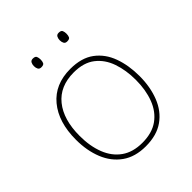

<svg xmlns="http://www.w3.org/2000/svg" viewBox="-198 -835 972 972"><g transform="rotate(-45 287.5 -349.5)"><path d="M515 -264Q515 -187 490.5 -124.5Q466 -62 415.5 -26Q365 10 286 10Q210 10 159.5 -26Q109 -62 84 -124Q59 -186 59 -264Q59 -390 120.5 -464Q182 -538 292 -538Q372 -538 421 -501.5Q470 -465 492.5 -403Q515 -341 515 -264ZM86 -264Q86 -191 108 -134.5Q130 -78 174.5 -46.5Q219 -15 286 -15Q356 -15 400.5 -47Q445 -79 466.5 -135.5Q488 -192 488 -264Q488 -333 468.5 -389.5Q449 -446 406 -479.5Q363 -513 292 -513Q193 -513 139.5 -447Q86 -381 86 -264ZM172 -678Q172 -690 177 -699.5Q182 -709 195 -709Q212 -709 216 -699.5Q220 -690 220 -678Q220 -665 216 -656Q212 -647 195 -647Q182 -647 177 -656Q172 -665 172 -678ZM357 -678Q357 -690 362 -699.5Q367 -709 380 -709Q397 -709 401 -699.5Q405 -690 405 -678Q405 -665 401 -656Q397 -647 380 -647Q367 -647 362 -656Q357 -665 357 -678Z"/></g></svg>

Font: Noto Sans Sinhala UI Thin
Style: Regular
Weight: 100
Designer: Jelle Bosma - Monotype Design Team
Foundry: Monotype Imaging Inc.
Version: Version 2.006; ttfautohint (v1.8.4.7-5d5b)